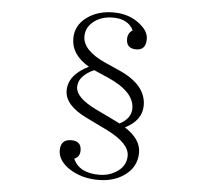

<svg xmlns="http://www.w3.org/2000/svg" viewBox="-59 -893 1118 1025"><g transform="rotate(5 500.0 -380.0)"><path d="M402.3 -528.8Q306.2 -584.5 306.2 -671.9Q306.2 -740.7 363.3 -784.2Q421.9 -829.1 508.3 -829.1Q596.7 -829.1 655.3 -777.8Q697.3 -743.7 697.3 -702.1Q697.3 -643.1 645.5 -643.1Q592.3 -643.1 592.3 -694.8Q592.3 -726.6 618.2 -742.2Q589.4 -801.3 508.3 -801.3Q451.2 -801.3 411.1 -773.4Q364.3 -739.7 364.3 -689Q364.3 -612.8 489.3 -557.1L568.4 -522Q711.9 -457.5 711.9 -348.1Q711.9 -268.1 622.1 -223.1Q709 -167.5 709 -95.2Q709 -15.6 640.1 30.8Q584 68.8 503.9 68.8Q414.1 68.8 347.2 24.9Q286.1 -16.6 286.1 -70.8Q286.1 -129.9 343.3 -129.9Q397 -129.9 397 -79.1Q397 -44.9 367.2 -33.2Q398.9 41 506.8 41Q555.2 41 591.8 19Q649.9 -13.7 649.9 -73.2Q649.9 -139.6 528.3 -200.2L412.1 -256.8Q294.9 -314 294.9 -392.1Q294.9 -476.1 402.3 -528.8ZM591.3 -241.2Q652.8 -272.9 652.8 -327.1Q652.8 -416 510.3 -479L441.9 -508.8L432.1 -513.2Q349.1 -475.1 349.1 -416Q349.1 -359.9 456.1 -307.1L568.4 -252.9Q575.2 -249 591.3 -241.2Z"/></g></svg>

Font: I.MingCP
Style: Regular
Weight: 400
Designer: I.Font Project
Version: Version 8.000; Sep 06, 2022